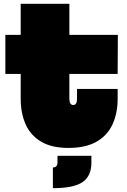

<svg xmlns="http://www.w3.org/2000/svg" viewBox="-20 -762 661 1002"><path d="M342 -247Q342 -230.5 347.2 -222.2Q352.5 -214 362 -214Q372 -214 377 -222.2Q382 -230.5 382 -247V-298H594V-248Q594 -171 567.2 -113Q540.5 -55 483.8 -22.5Q427 10 337 10Q250 10 195 -22.5Q140 -55 114 -112.8Q88 -170.5 88 -247V-376H8V-580H88V-742H342V-580H595L594 -376H342ZM280 51H457V87Q457 156.5 411 188.2Q365 220 256 220V112Q267.5 112 273.8 105.5Q280 99 280 87Z"/></svg>

Font: Hepta Slab Black
Style: Regular
Weight: 900
Designer: Michael LaGattuta
Foundry: Michael LaGattuta
Version: Version 1.102